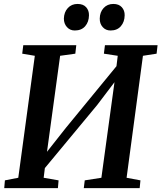

<svg xmlns="http://www.w3.org/2000/svg" viewBox="-20 -978 839 998"><path d="M2 0 5.5 -40.5 75 -54 161 -688 95.5 -699 101 -743H376.5L371.5 -699L292.5 -688L217.5 -139.5L193.5 -150L322.5 -313.5L619.5 -675.5L579 -581.5L592 -688L520 -699L525.5 -743H799L794 -699L723 -688L638 -54L710 -40.5L706 0H415.5L420.5 -40.5L507 -54L581.5 -597.5L606 -591.5L485 -432L178.5 -62.5L217 -135.5L207 -54L284.5 -40.5L281 0ZM368.5 -819.5Q344 -819.5 328 -837.2Q312 -855 312 -881.5Q313 -915 332.5 -936.2Q352 -957.5 383 -957.5Q412.5 -957.5 427.8 -940.5Q443 -923.5 442.5 -898.5Q442 -864 422.8 -841.8Q403.5 -819.5 368.5 -819.5ZM554.5 -819.5Q529.5 -819.5 513.8 -837.2Q498 -855 498.5 -881.5Q499 -915 518.5 -936.2Q538 -957.5 569 -957.5Q598 -957.5 613.2 -940.5Q628.5 -923.5 628 -898.5Q627.5 -864 608.2 -841.8Q589 -819.5 554.5 -819.5Z"/></svg>

Font: Merriweather 36pt SemiBold
Style: Italic
Weight: 600
Italic angle: -7.8°
Version: Version 2.101